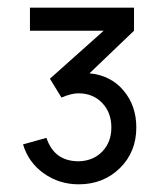

<svg xmlns="http://www.w3.org/2000/svg" viewBox="-20 -740 435 500"><path d="M213 -549Q268 -544 301.5 -504.5Q335 -465 335 -408Q335 -344 292 -302Q249 -260 185 -260Q134 -260 94 -288.5Q54 -317 40 -364L101 -381Q121 -320 185 -320Q223 -321 246.5 -345.5Q270 -370 270 -408Q270 -447 246 -472Q222 -497 184 -497Q166 -497 140 -486L110 -535L250 -660H58V-720H329V-660Z"/></svg>

Font: Manrope Medium
Style: Medium
Weight: 500
Designer: Mikhail Sharanda
Foundry: Mikhail Sharanda
Version: Version 4.000;hotconv 1.0.109;makeotfexe 2.5.65596